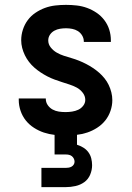

<svg xmlns="http://www.w3.org/2000/svg" viewBox="-20 -548 540 788"><path d="M249 8Q226 8 203.5 5.5Q181 3 160 -4Q139 -11 119.5 -23.5Q100 -36 86 -53.5Q72 -71 64.5 -93Q57 -115 57 -137V-144H168V-142Q168 -128 176 -116.5Q184 -105 196 -98.5Q208 -92 221.5 -90Q235 -88 249 -88Q262 -88 275.5 -90Q289 -92 301 -97.5Q313 -103 321.5 -114Q330 -125 330 -138Q330 -154 319.5 -167.5Q309 -181 295 -188.5Q281 -196 265.5 -201Q250 -206 234.5 -211Q219 -216 204 -221.5Q189 -227 174.5 -234.5Q160 -242 146.5 -251Q133 -260 121 -270.5Q109 -281 99 -294Q89 -307 82 -321.5Q75 -336 71 -351.5Q67 -367 67 -383Q67 -405 74 -426.5Q81 -448 94 -465.5Q107 -483 125.5 -495.5Q144 -508 164.5 -515.5Q185 -523 207 -525.5Q229 -528 251 -528Q273 -528 295 -525.5Q317 -523 337.5 -515.5Q358 -508 376.5 -495.5Q395 -483 408.5 -465Q422 -447 428.5 -426Q435 -405 435 -383V-376H324V-378Q324 -391 317 -402.5Q310 -414 299.5 -420.5Q289 -427 276.5 -429.5Q264 -432 251 -432Q239 -432 226.5 -430Q214 -428 203 -422Q192 -416 185 -405.5Q178 -395 178 -382Q178 -366 188.5 -353Q199 -340 213 -332Q227 -324 242.5 -319Q258 -314 273.5 -309.5Q289 -305 304 -299Q319 -293 333.5 -285.5Q348 -278 361.5 -269Q375 -260 387 -249.5Q399 -239 409 -226.5Q419 -214 426 -199.5Q433 -185 437 -169Q441 -153 441 -137Q441 -115 433.5 -93Q426 -71 412 -53.5Q398 -36 378.5 -23.5Q359 -11 338 -4Q317 3 294.5 5.5Q272 8 249 8ZM150 220V141H250Q256 141 262 140Q268 139 273.5 136Q279 133 282.5 127.5Q286 122 286 116Q286 109 283 103Q280 97 275 93Q270 89 263.5 87.5Q257 86 250 86H204V-88H296V46Q309 50 321.5 57.5Q334 65 342.5 76.5Q351 88 354.5 102Q358 116 358 130Q358 150 350 169Q342 188 326 199.5Q310 211 290 215.5Q270 220 250 220Z"/></svg>

Font: Iosevka Term Curly
Style: Bold
Weight: 700
Designer: Belleve Invis
Foundry: Belleve Invis
Version: Version 32.3.0